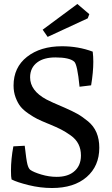

<svg xmlns="http://www.w3.org/2000/svg" viewBox="-20 -934 563 963"><path d="M445 -675Q448 -651 448 -624Q448 -572 437 -506L379 -499Q368 -612 352 -625Q328 -646 258 -646Q201 -646 168 -622Q131 -595 131 -546Q131 -479 213 -435Q233 -424 304 -394Q343 -377 368 -363Q393 -349 421.5 -325.5Q450 -302 464 -269Q478 -236 478 -193Q478 -101 414.5 -46Q351 9 241 9Q182 9 123.5 -5.5Q65 -20 38 -34Q35 -46 35 -78Q35 -136 47 -200L104 -203Q112 -131 117.5 -110Q123 -89 132 -82Q149 -70 187.5 -58.5Q226 -47 264 -47Q317 -47 348 -71Q386 -100 386 -154Q386 -186 373.5 -211Q361 -236 335 -254.5Q309 -273 286.5 -284.5Q264 -296 228 -311Q221 -314 218 -315Q186 -328 167 -337.5Q148 -347 122.5 -364.5Q97 -382 83 -399.5Q69 -417 58.5 -444.5Q48 -472 48 -505Q48 -596 115.5 -649Q183 -702 291 -702Q373 -702 445 -675ZM428 -863 420 -842 219 -749 194 -785 368 -914Z"/></svg>

Font: Poly
Style: Regular
Weight: 400
Designer: Jos Nicols Silva Schwarzenberg
Foundry: Jose Nicolas Silva Schwarzenberg
Version: Version 1.001